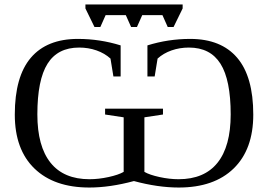

<svg xmlns="http://www.w3.org/2000/svg" viewBox="-20 -838 1212 868"><path d="M455.1 -346.7H716.8V-320.3L632.8 -307.6V-61Q656.2 -47.4 701.2 -37.6Q746.1 -27.8 787.1 -27.8Q903.8 -27.8 963.4 -102.3Q1022.9 -176.8 1022.9 -320.8Q1022.9 -476.6 976.8 -549.8Q930.7 -623 834 -623Q792.5 -623 755.6 -610.1Q718.8 -597.2 692.4 -573.2L679.2 -492.2H646.5V-632.8Q740.7 -662.1 839.8 -662.1Q979.5 -662.1 1052.2 -576.9Q1125 -491.7 1125 -319.8Q1125 -162.6 1036.4 -76.4Q947.8 9.8 788.1 9.8Q693.8 9.8 585.4 -19.5Q477.1 9.8 383.8 9.8Q224.6 9.8 135.7 -76.2Q46.9 -162.1 46.9 -319.8Q46.9 -491.7 119.4 -576.9Q191.9 -662.1 332 -662.1Q431.2 -662.1 525.4 -632.8V-492.2H492.7L479.5 -573.2Q453.1 -597.2 416.3 -610.1Q379.4 -623 337.9 -623Q240.7 -623 194.8 -549.8Q148.9 -476.6 148.9 -320.8Q148.9 -176.8 208.5 -102.3Q268.1 -27.8 384.8 -27.8Q425.8 -27.8 470.7 -37.6Q515.6 -47.4 539.1 -61V-307.6L455.1 -320.3ZM805.7 -799.8 764.6 -715.8H738.3L714.4 -769.5H623L599.1 -715.8H572.8L548.8 -769.5H457.5L433.6 -715.8H407.2L366.2 -799.8V-817.9H805.7Z"/></svg>

Font: Liberation Serif
Style: Regular
Weight: 400
Designer: Steve Matteson
Foundry: Ascender Corporation
Version: Version 2.1.5